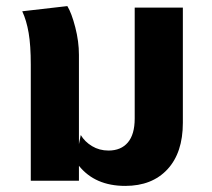

<svg xmlns="http://www.w3.org/2000/svg" viewBox="-20 -593 694 630"><path d="M580 -568V-190Q580 -92 529.5 -37.5Q479 17 391 17Q292 17 239 -49V0H81V-187V-381Q81 -444 74 -485Q67 -526 53 -556L201 -573Q215 -550 227 -503.5Q239 -457 239 -413V-155V-120L245 -150Q258 -128 282 -113.5Q306 -99 336 -99Q377 -99 399.5 -125.5Q422 -152 422 -204V-568Z"/></svg>

Font: FiraGOUPP
Style: Bold
Weight: 700
Designer: bBox Type
Foundry: bBox Type GmbH
Version: Version 1.001